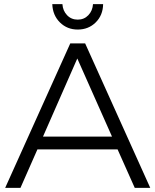

<svg xmlns="http://www.w3.org/2000/svg" viewBox="-20 -909 752 929"><path d="M632 0 549 -186H161L79 0H5L320 -699H392L707 0ZM188 -248H522L354 -626ZM356 -814Q387 -814 407.5 -835.5Q428 -857 430 -889H479Q478 -835 443 -800.5Q408 -766 356 -766Q305 -766 270 -800.5Q235 -835 233 -889H282Q284 -857 304.5 -835.5Q325 -814 356 -814Z"/></svg>

Font: Gontserrat Light
Style: Regular
Weight: 300
Designer: Julieta Ulanovsky
Foundry: Julieta Ulanovsky
Version: Version 6.001